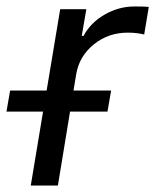

<svg xmlns="http://www.w3.org/2000/svg" viewBox="-64 -574 480 594"><path d="M31.2 0 69.2 -228.7H-44L-32.7 -294H80.3L122.2 -545.5H203.1L188.9 -463.1H194.6Q215.9 -503.6 259.6 -528.8Q303.3 -554 352.3 -554Q386.4 -554 396.3 -552.6L382.1 -467.3Q359.4 -473 331 -473Q271.3 -473 226.4 -436.8Q181.5 -400.6 171.9 -345.2L163.4 -294H279.8L268.5 -228.7H152.7L115.1 0Z"/></svg>

Font: Karasuma Gothic
Style: Italic
Weight: 400
Italic angle: -9.39999°
Designer: Rasmus Andersson / Ryoko Nishizuka
Foundry: Genbu
Version: Version 1.00